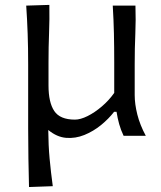

<svg xmlns="http://www.w3.org/2000/svg" viewBox="-20 -544 643 769"><path d="M96.2 205.1Q94.7 147 93.8 91.6Q92.8 36.1 92.8 -28.8V-285.2Q92.8 -353 90.8 -408.4Q88.9 -463.9 85 -521.5L177.7 -524.4Q178.7 -466.8 176.5 -411.4Q174.3 -356 174.3 -293.9V-201.7Q174.3 -133.8 197.3 -99.4Q220.2 -64.9 280.3 -64.9Q302.2 -64.9 330.8 -79.1Q359.4 -93.3 387.9 -117.7Q416.5 -142.1 437.5 -171.9V-293.9Q437.5 -356 436.3 -409.9Q435.1 -463.9 431.6 -521.5H522.5Q524.4 -463.9 522 -408.2Q519.5 -352.5 519.5 -285.2V-163.1Q519.5 -127.4 530 -85.4Q540.5 -43.5 564 0H475.1Q463.9 -23.4 457.3 -47.1Q450.7 -70.8 446.8 -96.2H437Q415.5 -68.4 384.8 -43.2Q354 -18.1 317.9 -3.4Q281.7 11.2 244.6 8.1Q207.5 4.9 173.3 -23.4Q173.8 38.1 178.7 91.3Q183.6 144.5 191.4 201.7Z"/></svg>

Font: Pinar-DS2-FD Regular
Style: Regular
Weight: 400
Designer: Amin Abedi
Version: Version 2.000